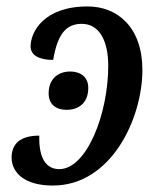

<svg xmlns="http://www.w3.org/2000/svg" viewBox="-20 -566 489 596"><path d="M144 10C326 10 422 -199 422 -349C422 -481 345 -546 252 -546C115 -546 75 -466 75 -422C75 -395 100 -380 145 -380C159 -462 186 -492 234 -492C289 -492 316 -438 316 -362C316 -212 249 -41 164 -41C123 -41 100 -75 102 -145C40 -145 16 -117 16 -77C16 -31 55 10 144 10ZM187 -225C220 -225 254 -243 254 -293C254 -328 229 -344 198 -344C160 -344 131 -321 131 -276C131 -241 155 -225 187 -225Z"/></svg>

Font: Noto Serif Condensed Medium
Style: Italic
Weight: 500
Width: 3
Italic angle: -12°
Designer: Monotype Design Team
Foundry: Monotype Imaging Inc.
Version: Version 2.013